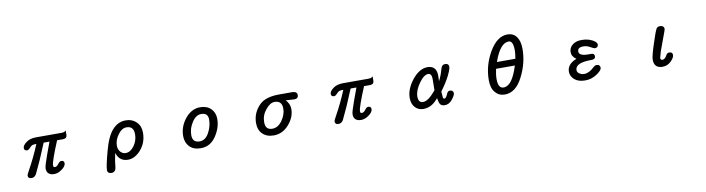

<svg xmlns="http://www.w3.org/2000/svg" viewBox="-30 -1526 9060 2464"><g transform="rotate(-10 4500.0 -294.0)"><path d="M661.6 -394Q554.2 -135.3 554.2 -85Q554.2 -70.8 560.1 -64.9Q564.9 -60.1 575.2 -60.1Q599.6 -60.1 622.6 -90.3Q646.5 -123.5 666.5 -123.5Q686.5 -123.5 696 -114Q705.6 -104.5 705.6 -87.9Q705.6 -49.8 653.3 -11.2Q601.6 26.9 551.8 26.9Q501 26.9 476.6 2Q453.6 -20.5 453.6 -63.5Q453.6 -95.7 502.9 -231.4L562.5 -394H486.8L395.5 -178.2L332 -42Q307.6 26.9 255.9 26.9Q231.4 26.9 220.2 15.6Q210.4 5.9 210.4 -10.7Q210.4 -26.9 236.3 -71.8Q322.3 -225.6 391.6 -394Q358.4 -393.6 341.3 -389.2Q324.2 -383.8 303.7 -360.8Q279.8 -333.5 262.7 -333.5Q242.2 -333.5 232.7 -343Q223.1 -352.5 223.1 -369.1Q223.1 -403.3 272 -439.9Q319.3 -477.1 397.5 -478H740.2Q768.6 -478 782.2 -491.2L791.5 -499.5V-439.5Q791.5 -419.4 780.3 -408.2Q766.1 -394 735.4 -394Z M1660.6 -295.9Q1660.6 -353.5 1634.3 -379.9Q1611.3 -402.8 1567.4 -402.8Q1504.9 -402.8 1455.6 -334V-333.5Q1404.8 -265.6 1404.8 -191.4Q1404.8 -143.6 1432.6 -111.8Q1436.5 -107.4 1439.5 -105Q1464.4 -79.6 1502 -79.6Q1563.5 -79.6 1612.8 -147.5Q1660.6 -215.3 1660.6 -295.9ZM1225.1 94.7Q1225.1 41.5 1274.9 -142.1Q1324.2 -329.6 1396.5 -409.7Q1470.2 -492.7 1571.3 -492.7Q1656.7 -492.7 1712.4 -437Q1764.2 -385.3 1764.2 -297.9Q1764.2 -172.9 1687.5 -81.5Q1679.7 -72.3 1669.4 -61.5Q1597.2 10.3 1515.6 10.3Q1450.2 10.3 1410.6 -29.3Q1382.3 -57.6 1367.7 -105Q1343.8 9.3 1339.4 69.8Q1335.9 123.5 1301.3 136.2Q1290.5 140.1 1277.3 140.1Q1231.4 140.1 1225.6 104Q1225.1 99.6 1225.1 94.7Z M2629.4 -317.4Q2629.4 -361.3 2607.7 -383.1Q2585.9 -404.8 2541 -404.8Q2471.7 -404.8 2420.4 -325.2Q2368.7 -246.6 2368.7 -160.2Q2368.7 -109.4 2393.1 -85Q2416 -62 2461.9 -62Q2537.6 -62 2583 -145Q2629.4 -229 2629.4 -317.4ZM2264.2 -165Q2264.2 -289.1 2346.7 -391.1Q2430.2 -492.7 2541 -492.7Q2628.9 -492.7 2681.6 -441.4Q2733.9 -389.2 2733.9 -307.6Q2733.9 -193.8 2661.6 -85Q2586.9 26.9 2461.9 26.9Q2366.7 26.9 2314.5 -28.3Q2264.2 -82 2264.2 -165Z M3591.3 -290Q3591.3 -344.7 3565.4 -370.1Q3542 -394 3494.6 -394Q3435.1 -394 3378.4 -321.8H3377.9Q3318.8 -251 3318.8 -159.2Q3318.8 -106.9 3343.3 -82.5Q3365.7 -60.1 3409.2 -60.1Q3482.4 -60.1 3536.6 -134.8Q3591.3 -211.9 3591.3 -290ZM3214.4 -166Q3214.4 -303.2 3315.4 -401.4Q3394.5 -477.1 3565.4 -478H3736.3Q3790 -478 3801.3 -448.2Q3804.2 -440.9 3804.2 -431.6Q3804.2 -395 3774.9 -385.3Q3765.6 -382.3 3752.9 -382.3L3640.1 -389.2Q3691.9 -335.4 3691.9 -265.6Q3691.9 -160.2 3610.4 -66.9Q3527.8 27.8 3411.1 27.8Q3319.8 27.8 3265.6 -26.9Q3214.4 -77.6 3214.4 -166Z M4661.6 -394Q4554.2 -135.3 4554.2 -85Q4554.2 -70.8 4560.1 -64.9Q4564.9 -60.1 4575.2 -60.1Q4599.6 -60.1 4622.6 -90.3Q4646.5 -123.5 4666.5 -123.5Q4686.5 -123.5 4696 -114Q4705.6 -104.5 4705.6 -87.9Q4705.6 -49.8 4653.3 -11.2Q4601.6 26.9 4551.8 26.9Q4501 26.9 4476.6 2Q4453.6 -20.5 4453.6 -63.5Q4453.6 -95.7 4502.9 -231.4L4562.5 -394H4486.8L4395.5 -178.2L4332 -42Q4307.6 26.9 4255.9 26.9Q4231.4 26.9 4220.2 15.6Q4210.4 5.9 4210.4 -10.7Q4210.4 -26.9 4236.3 -71.8Q4322.3 -225.6 4391.6 -394Q4358.4 -393.6 4341.3 -389.2Q4324.2 -383.8 4303.7 -360.8Q4279.8 -333.5 4262.7 -333.5Q4242.2 -333.5 4232.7 -343Q4223.1 -352.5 4223.1 -369.1Q4223.1 -403.3 4272 -439.9Q4319.3 -477.1 4397.5 -478H4740.2Q4768.6 -478 4782.2 -491.2L4791.5 -499.5V-439.5Q4791.5 -419.4 4780.3 -408.2Q4766.1 -394 4735.4 -394Z M5500 -404.8Q5442.4 -404.8 5377.2 -312.7Q5312 -220.7 5312 -141.6Q5312 -96.7 5331.5 -77.1Q5346.7 -62 5375 -62Q5441.4 -62 5542.5 -184.6L5544.4 -329.1Q5544.4 -377 5526.9 -394.5Q5516.6 -404.8 5500 -404.8ZM5557.1 -79.6Q5473.1 26.9 5362.3 26.9Q5294.4 26.9 5252.9 -21Q5212.4 -65.4 5212.4 -141.6Q5212.4 -257.8 5305.2 -375.5Q5399.9 -492.7 5504.9 -492.7Q5560.1 -492.7 5589.4 -462.9Q5622.6 -430.2 5622.6 -361.3Q5620.6 -306.6 5620.1 -289.1Q5657.2 -360.4 5677.2 -438Q5684.1 -464.8 5698 -478.8Q5711.9 -492.7 5733.4 -492.7Q5759.3 -492.7 5772 -480Q5782.7 -469.2 5782.7 -450.2Q5782.7 -429.2 5765.6 -387.2Q5756.8 -366.2 5744.1 -339.4Q5704.1 -257.8 5626.5 -153.8L5632.3 -74.2Q5634.3 -65.4 5638.4 -61.3Q5642.6 -57.1 5649.4 -57.1Q5659.2 -57.1 5668.5 -66.4Q5680.7 -79.1 5692.4 -107.4Q5707 -146 5734.4 -146Q5758.3 -146 5770 -134.3Q5780.8 -123.5 5780.8 -104.5Q5780.8 -78.1 5739.7 -25.9Q5697.8 26.9 5641.6 26.9Q5600.6 26.9 5582.5 2.4Q5567.4 -17.6 5557.1 -79.6Z M6368.7 -318.8Q6352.1 -245.6 6352.1 -186.5Q6352.1 -110.8 6380.4 -82.5Q6397 -65.9 6423.8 -65.9Q6480.5 -65.9 6527.6 -129.2Q6574.7 -192.4 6613.8 -318.8ZM6635.3 -402.8Q6647 -468.8 6647 -511Q6647 -553.2 6640.1 -582Q6628.9 -627.9 6600.6 -634.8Q6595.2 -636.2 6588.9 -636.2Q6476.1 -636.2 6395 -402.8ZM6251.5 -189.5Q6251.5 -382.3 6351.6 -554.7Q6453.1 -728 6587.9 -728Q6663.1 -728 6705.6 -671.4Q6747.6 -614.3 6747.6 -512.7Q6747.6 -327.6 6657.2 -151.9Q6566.9 25.9 6423.8 25.9Q6347.2 25.9 6299.8 -30.8Q6251.5 -85 6251.5 -189.5Z M7406.7 -266.1Q7348.1 -305.2 7348.1 -364.3Q7348.1 -419.4 7395 -457.5Q7439.5 -492.7 7514.6 -492.7Q7617.2 -492.7 7685.1 -439.5Q7708.5 -418.5 7708.5 -400.4Q7708.5 -380.9 7697.5 -369.9Q7686.5 -358.9 7664.1 -358.9Q7659.7 -358.9 7654.8 -360.8Q7649.9 -362.8 7644.5 -364.7Q7632.8 -369.6 7608.9 -382.8L7608.4 -383.3Q7567.9 -407.7 7520.5 -407.7Q7476.6 -407.7 7458.5 -389.6Q7445.8 -377 7445.8 -354.5Q7445.8 -335 7458.7 -322Q7471.7 -309.1 7498.3 -302.2Q7524.9 -295.4 7565.4 -295.4H7605.5Q7633.3 -295.4 7642.6 -276.9Q7647 -268.6 7647 -256.8Q7647 -241.2 7637.2 -231.4Q7624 -218.3 7592.8 -218.3Q7398.4 -218.3 7383.8 -137.2Q7382.3 -130.4 7382.3 -123Q7382.3 -94.7 7409.2 -76.7Q7437 -57.1 7471.7 -57.1Q7536.1 -57.1 7601.6 -120.1Q7626 -143.1 7646.5 -143.1Q7669.9 -143.1 7681.6 -131.3Q7692.9 -120.1 7692.9 -100.1Q7692.9 -80.1 7668.5 -55.7Q7650.9 -38.1 7624 -20Q7554.2 26.9 7471.7 26.9Q7381.8 26.9 7332.5 -16.6Q7282.7 -60.1 7282.7 -119.1Q7282.7 -217.8 7406.7 -266.1Z M8368.7 -85Q8368.7 -129.9 8419.9 -286.6Q8445.3 -367.2 8462.9 -413.3Q8480.5 -459.5 8490.7 -474.1L8494.6 -478Q8509.3 -492.7 8531.2 -492.7Q8562.5 -492.7 8576.7 -478.5Q8588.4 -466.8 8588.4 -446.3Q8588.4 -437.5 8548.8 -333Q8515.6 -248 8488.3 -168.5Q8467.8 -97.7 8467.3 -88.9Q8467.3 -75.2 8473.9 -68.6Q8480.5 -62 8494.1 -62Q8525.9 -62 8554.7 -116.7Q8565.9 -139.2 8594.7 -139.2Q8615.7 -139.2 8626 -128.9Q8636.2 -118.7 8636.2 -100.6Q8636.2 -64 8588.9 -18.6Q8542 26.9 8478.5 26.9Q8424.3 26.9 8396.5 -1Q8368.7 -28.8 8368.7 -85Z"/></g></svg>

Font: YuPearl-Medium
Style: Medium
Weight: 500
Designer: Max Yao
Foundry: Max-Everyday
Version: Version 1.011; ttfautohint (v1.8.3)